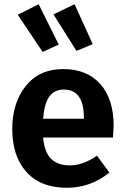

<svg xmlns="http://www.w3.org/2000/svg" viewBox="-20 -873 592 909"><path d="M163 -853 258 -662 182 -627 64 -803ZM333 -853 419 -664 342 -632 233 -805ZM518 -277Q518 -267 515 -222H184Q191 -150 223 -120Q255 -90 310 -90Q373 -90 439 -136L498 -56Q409 16 297 16Q172 16 105 -59Q38 -134 38 -262Q38 -386 102 -466Q166 -546 279 -546Q392 -546 455 -475Q518 -404 518 -277ZM377 -311V-317Q377 -449 282 -449Q238 -449 214 -416.5Q190 -384 184 -311Z"/></svg>

Font: Fira Sans SemiBold
Style: Regular
Weight: 600
Designer: bBox Type GmbH & Carrois Corporate GbR & Edenspiekermann AG
Foundry: bBox Type GmbH & Carrois Corporate GbR & Edenspiekermann AG
Version: Version 4.301;PS 004.301;hotconv 1.0.88;makeotf.lib2.5.64775